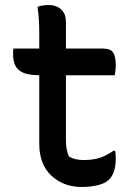

<svg xmlns="http://www.w3.org/2000/svg" viewBox="-20 -727 540 763"><path d="M33 -534H389Q419 -534 429.5 -518.5Q440 -503 440 -467Q440 -461 439.5 -453.5Q439 -446 438 -440Q437 -434 436 -428H141Q109 -428 88 -433Q67 -438 54.5 -449Q42 -460 37 -476Q32 -492 32 -514Q32 -518 32 -521.5Q32 -525 32.5 -528.5Q33 -532 33 -534ZM437 -128Q439 -121 439.5 -113.5Q440 -106 440 -98Q440 -71 434.5 -51.5Q429 -32 418 -18Q411 -10 400.5 -3.5Q390 3 375.5 7Q361 11 343.5 13.5Q326 16 304 16Q267 16 236.5 4Q206 -8 183 -30Q160 -52 148 -83.5Q136 -115 136 -155Q136 -210 136 -265.5Q136 -321 136 -376Q136 -431 136 -486.5Q136 -542 136 -597Q136 -623 134.5 -648.5Q133 -674 129 -700Q141 -704 152 -705.5Q163 -707 175 -707Q193 -707 208.5 -699.5Q224 -692 233 -677.5Q242 -663 242 -640Q242 -581 242 -522Q242 -463 242 -404.5Q242 -346 242 -287.5Q242 -229 242 -170Q242 -150 245 -134Q248 -118 254 -105Q266 -98 280 -94.5Q294 -91 314 -91Q337 -91 357.5 -95Q378 -99 396 -107.5Q414 -116 431 -128Z"/></svg>

Font: Recursive Casual Medium
Style: Regular
Weight: 500
Version: Version 1.047